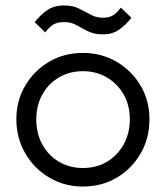

<svg xmlns="http://www.w3.org/2000/svg" viewBox="-20 -674 608 704"><path d="M284 10Q216 10 160.5 -23Q105 -56 72.5 -112Q40 -168 40 -237Q40 -305 72.5 -360Q105 -415 160 -447.5Q215 -480 284 -480Q352 -480 407.5 -447.5Q463 -415 495.5 -360Q528 -305 528 -237Q528 -167 495.5 -111Q463 -55 408 -22.5Q353 10 284 10ZM284 -58Q334 -58 372.5 -81Q411 -104 433.5 -144.5Q456 -185 456 -237Q456 -288 433.5 -327.5Q411 -367 372 -390Q333 -413 284 -413Q235 -413 196 -390Q157 -367 135 -327Q113 -287 113 -237Q113 -185 135 -144.5Q157 -104 196 -81Q235 -58 284 -58ZM358 -548Q326 -548 303.5 -559Q281 -570 261 -581.5Q241 -593 216 -593Q189 -593 174 -583Q159 -573 146 -555L107 -593Q129 -620 153.5 -637Q178 -654 215 -654Q247 -654 270 -642.5Q293 -631 313 -620Q333 -609 357 -609Q381 -609 395.5 -618.5Q410 -628 423 -646L462 -609Q440 -581 415.5 -564.5Q391 -548 358 -548Z"/></svg>

Font: Outfit Light
Style: Regular
Weight: 300
Designer: Rodrigo Fuenzalida
Foundry: fragTYPE
Version: Version 1.100; ttfautohint (v1.8.4.7-5d5b)